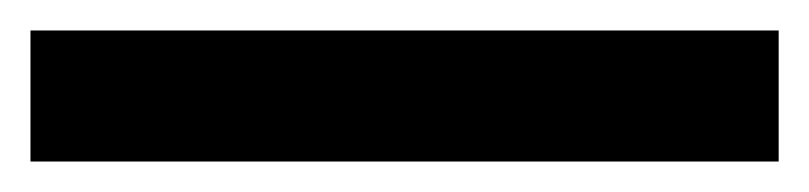

<svg xmlns="http://www.w3.org/2000/svg" viewBox="-23 -866 531 126"><path d="M488 -760H-3V-846H488Z"/></svg>

Font: Noto Sans Georgian SemiCondensed SemiBold
Style: Regular
Weight: 600
Width: 4
Designer: Monotype Design Team, Akaki Razmadze
Foundry: Google LLC
Version: Version 2.005; ttfautohint (v1.8.4.7-5d5b)